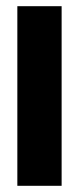

<svg xmlns="http://www.w3.org/2000/svg" viewBox="-20 -600 254 620"><path d="M36 0V-580H179V0Z"/></svg>

Font: Orbitron ExtraBold
Style: Regular
Weight: 800
Designer: Matt McInerney
Foundry: The League of Moveable Type
Version: Version 2.001